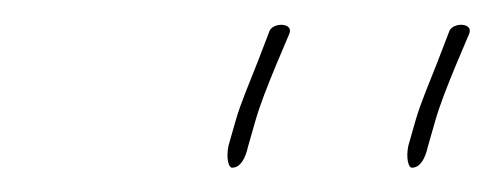

<svg xmlns="http://www.w3.org/2000/svg" viewBox="-20 -602 407 158"><path d="M168 -482C166 -472 168 -464 171 -464C178 -464 182 -472 184 -481L190 -502C194 -516 200 -531 207 -548L218 -574C222 -583 206 -584 202 -577L192 -551C185 -533 178 -517 174 -503ZM316 -482C314 -472 316 -464 319 -464C326 -464 330 -472 332 -481L338 -502C342 -516 348 -531 355 -548L366 -574C370 -583 354 -584 350 -577L340 -551C333 -533 326 -517 322 -503Z"/></svg>

Font: Stray Cat
Style: ExLtExtObl
Weight: 200
Version: Version 1.0